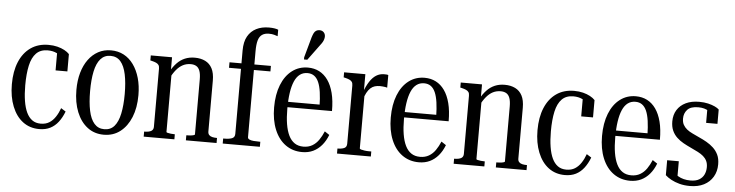

<svg xmlns="http://www.w3.org/2000/svg" viewBox="-47 -987 4649 1215"><g transform="rotate(5 2277.5 -379.0)"><path d="M233 -25Q265 -25 287.5 -39Q310 -53 326.5 -78Q343 -103 354 -134L384 -115Q369 -76 347.5 -48Q326 -20 296.5 -5Q267 10 227 10Q167 10 123 -23Q79 -56 54.5 -117Q30 -178 30 -258Q30 -340 55 -400Q80 -460 127 -493Q174 -526 240 -526Q271 -526 296.5 -519.5Q322 -513 341.5 -502.5Q361 -492 373 -479V-369H298V-488Q305 -488 312.5 -484.5Q320 -481 325.5 -474.5Q331 -468 333.5 -460Q336 -452 334 -443Q321 -466 296 -478.5Q271 -491 238 -491Q192 -491 165 -463.5Q138 -436 126.5 -384Q115 -332 115 -258Q115 -203 122 -159.5Q129 -116 143 -86.5Q157 -57 179 -41Q201 -25 233 -25Z M834 -258Q834 -178 809.5 -118Q785 -58 741 -24Q697 10 637 10Q577 10 533 -23.5Q489 -57 464.5 -117.5Q440 -178 440 -258Q440 -318 454 -367Q468 -416 494 -451.5Q520 -487 556 -506.5Q592 -526 637 -526Q682 -526 718 -507Q754 -488 780 -452Q806 -416 820 -367Q834 -318 834 -258ZM527 -258Q527 -186 538 -133.5Q549 -81 573.5 -53Q598 -25 637 -25Q677 -25 701 -53Q725 -81 736 -133.5Q747 -186 747 -258Q747 -330 736 -382.5Q725 -435 701 -463Q677 -491 637 -491Q598 -491 573.5 -463Q549 -435 538 -382.5Q527 -330 527 -258Z M890 0V-32H891Q907 -32 920.5 -35Q934 -38 941.5 -46Q949 -54 949 -68V-437Q949 -452 943.5 -460Q938 -468 927 -473Q916 -478 899 -482L890 -484V-516H1025V-429L1031 -420V-42Q1031 -39 1039 -37Q1047 -35 1059.5 -33.5Q1072 -32 1084 -32H1085V0ZM1353 0H1158V-32H1159Q1169 -32 1181.5 -33Q1194 -34 1203 -36.5Q1212 -39 1212 -42V-391Q1212 -426 1204.5 -446Q1197 -466 1182.5 -474.5Q1168 -483 1147 -483Q1120 -483 1097.5 -471.5Q1075 -460 1055.5 -436.5Q1036 -413 1019 -378L1015 -422Q1034 -456 1056 -479Q1078 -502 1106 -514Q1134 -526 1169 -526Q1207 -526 1235.5 -512Q1264 -498 1279.5 -468.5Q1295 -439 1295 -391V-68Q1295 -54 1302.5 -46Q1310 -38 1323 -35Q1336 -32 1352 -32H1353Z M1390 -516H1653V-481H1390ZM1679 -748V-707Q1670 -710 1656.5 -714Q1643 -718 1623 -718Q1597 -718 1580 -706.5Q1563 -695 1555.5 -669.5Q1548 -644 1548 -600V-54Q1548 -45 1558 -40Q1568 -35 1585 -33.5Q1602 -32 1622 -32H1628V0H1392V-32H1398Q1430 -32 1448 -39Q1466 -46 1466 -68V-597Q1466 -653 1485.5 -687.5Q1505 -722 1539.5 -739.5Q1574 -757 1620 -757Q1640 -757 1655.5 -754.5Q1671 -752 1679 -748Z M1780 -256Q1780 -200 1787 -157.5Q1794 -115 1808.5 -85.5Q1823 -56 1846 -40.5Q1869 -25 1902 -25Q1934 -25 1958 -39Q1982 -53 1999 -77.5Q2016 -102 2029 -133L2059 -113Q2044 -74 2020.5 -46.5Q1997 -19 1966.5 -4.5Q1936 10 1897 10Q1837 10 1791.5 -22.5Q1746 -55 1721 -115.5Q1696 -176 1696 -257Q1696 -339 1720 -399.5Q1744 -460 1787.5 -493Q1831 -526 1888 -526Q1928 -526 1960 -509.5Q1992 -493 2015 -460.5Q2038 -428 2050.5 -379.5Q2063 -331 2063 -265H1759V-299H2002L1982 -287Q1981 -339 1975.5 -377.5Q1970 -416 1959 -441Q1948 -466 1930.5 -478.5Q1913 -491 1888 -491Q1860 -491 1839.5 -475.5Q1819 -460 1806 -430Q1793 -400 1786.5 -356Q1780 -312 1780 -256ZM1894 -719Q1899 -735 1904.5 -746Q1910 -757 1919 -762.5Q1928 -768 1940 -768Q1957 -768 1967 -757.5Q1977 -747 1977 -731Q1977 -723 1974.5 -714Q1972 -705 1967 -696Q1962 -687 1954 -677L1879 -575H1858V-589Z M2398 -523V-443Q2393 -445 2385.5 -446Q2378 -447 2369.5 -448Q2361 -449 2352 -449Q2334 -449 2319 -444.5Q2304 -440 2291.5 -428.5Q2279 -417 2268.5 -397.5Q2258 -378 2249 -347L2246 -397Q2262 -441 2280.5 -469.5Q2299 -498 2321.5 -512Q2344 -526 2371 -526Q2380 -526 2387 -525.5Q2394 -525 2398 -523ZM2118 0V-32H2119Q2144 -32 2160.5 -39Q2177 -46 2177 -68V-437Q2177 -452 2171.5 -460Q2166 -468 2155 -473Q2144 -478 2127 -482L2118 -484V-516H2253V-398L2259 -405V-46Q2259 -41 2267.5 -38.5Q2276 -36 2290 -34Q2304 -32 2318 -32H2333V0Z M2521 -256Q2521 -200 2528 -157.5Q2535 -115 2549.5 -85.5Q2564 -56 2587 -40.5Q2610 -25 2643 -25Q2675 -25 2699 -39Q2723 -53 2740 -77.5Q2757 -102 2770 -133L2800 -113Q2785 -74 2761.5 -46.5Q2738 -19 2707.5 -4.5Q2677 10 2638 10Q2578 10 2532.5 -22.5Q2487 -55 2462 -115.5Q2437 -176 2437 -257Q2437 -339 2461 -399.5Q2485 -460 2528.5 -493Q2572 -526 2629 -526Q2669 -526 2701 -509.5Q2733 -493 2756 -460.5Q2779 -428 2791.5 -379.5Q2804 -331 2804 -265H2500V-299H2743L2723 -287Q2722 -339 2716.5 -377.5Q2711 -416 2700 -441Q2689 -466 2671.5 -478.5Q2654 -491 2629 -491Q2601 -491 2580.5 -475.5Q2560 -460 2547 -430Q2534 -400 2527.5 -356Q2521 -312 2521 -256Z M2859 0V-32H2860Q2876 -32 2889.5 -35Q2903 -38 2910.5 -46Q2918 -54 2918 -68V-437Q2918 -452 2912.5 -460Q2907 -468 2896 -473Q2885 -478 2868 -482L2859 -484V-516H2994V-429L3000 -420V-42Q3000 -39 3008 -37Q3016 -35 3028.5 -33.5Q3041 -32 3053 -32H3054V0ZM3322 0H3127V-32H3128Q3138 -32 3150.5 -33Q3163 -34 3172 -36.5Q3181 -39 3181 -42V-391Q3181 -426 3173.5 -446Q3166 -466 3151.5 -474.5Q3137 -483 3116 -483Q3089 -483 3066.5 -471.5Q3044 -460 3024.5 -436.5Q3005 -413 2988 -378L2984 -422Q3003 -456 3025 -479Q3047 -502 3075 -514Q3103 -526 3138 -526Q3176 -526 3204.5 -512Q3233 -498 3248.5 -468.5Q3264 -439 3264 -391V-68Q3264 -54 3271.5 -46Q3279 -38 3292 -35Q3305 -32 3321 -32H3322Z M3572 -25Q3604 -25 3626.5 -39Q3649 -53 3665.5 -78Q3682 -103 3693 -134L3723 -115Q3708 -76 3686.5 -48Q3665 -20 3635.5 -5Q3606 10 3566 10Q3506 10 3462 -23Q3418 -56 3393.5 -117Q3369 -178 3369 -258Q3369 -340 3394 -400Q3419 -460 3466 -493Q3513 -526 3579 -526Q3610 -526 3635.5 -519.5Q3661 -513 3680.5 -502.5Q3700 -492 3712 -479V-369H3637V-488Q3644 -488 3651.5 -484.5Q3659 -481 3664.5 -474.5Q3670 -468 3672.5 -460Q3675 -452 3673 -443Q3660 -466 3635 -478.5Q3610 -491 3577 -491Q3531 -491 3504 -463.5Q3477 -436 3465.5 -384Q3454 -332 3454 -258Q3454 -203 3461 -159.5Q3468 -116 3482 -86.5Q3496 -57 3518 -41Q3540 -25 3572 -25Z M3863 -256Q3863 -200 3870 -157.5Q3877 -115 3891.5 -85.5Q3906 -56 3929 -40.5Q3952 -25 3985 -25Q4017 -25 4041 -39Q4065 -53 4082 -77.5Q4099 -102 4112 -133L4142 -113Q4127 -74 4103.5 -46.5Q4080 -19 4049.5 -4.5Q4019 10 3980 10Q3920 10 3874.5 -22.5Q3829 -55 3804 -115.5Q3779 -176 3779 -257Q3779 -339 3803 -399.5Q3827 -460 3870.5 -493Q3914 -526 3971 -526Q4011 -526 4043 -509.5Q4075 -493 4098 -460.5Q4121 -428 4133.5 -379.5Q4146 -331 4146 -265H3842V-299H4085L4065 -287Q4064 -339 4058.5 -377.5Q4053 -416 4042 -441Q4031 -466 4013.5 -478.5Q3996 -491 3971 -491Q3943 -491 3922.5 -475.5Q3902 -460 3889 -430Q3876 -400 3869.5 -356Q3863 -312 3863 -256Z M4457 -118Q4457 -141 4449 -157.5Q4441 -174 4426.5 -186.5Q4412 -199 4391.5 -209.5Q4371 -220 4345 -232Q4321 -243 4297.5 -256Q4274 -269 4255 -287Q4236 -305 4225 -329.5Q4214 -354 4214 -388Q4214 -430 4233.5 -461Q4253 -492 4288.5 -509Q4324 -526 4373 -526Q4405 -526 4430 -520Q4455 -514 4473 -505.5Q4491 -497 4500 -488V-397H4428V-491Q4436 -492 4442.5 -486.5Q4449 -481 4453.5 -474Q4458 -467 4460 -460.5Q4462 -454 4460 -450Q4451 -464 4437.5 -473Q4424 -482 4407.5 -486.5Q4391 -491 4370 -491Q4322 -491 4301 -468Q4280 -445 4280 -412Q4280 -388 4289 -372Q4298 -356 4313 -344Q4328 -332 4348.5 -322.5Q4369 -313 4392 -302Q4417 -291 4440.5 -277.5Q4464 -264 4483.5 -246Q4503 -228 4515 -203Q4527 -178 4527 -142Q4527 -97 4506.5 -62.5Q4486 -28 4449 -9Q4412 10 4360 10Q4324 10 4294 2Q4264 -6 4241 -18.5Q4218 -31 4203 -45V-140H4277V-28Q4268 -34 4262 -39Q4256 -44 4253 -49Q4250 -54 4250 -59Q4250 -64 4254 -71Q4265 -55 4281.5 -45Q4298 -35 4318 -30Q4338 -25 4360 -25Q4395 -25 4416 -37.5Q4437 -50 4447 -71Q4457 -92 4457 -118Z"/></g></svg>

Font: Roboto Serif 120pt ExtraCondensed
Style: Regular
Weight: 400
Width: 2
Designer: Greg Gazdowicz
Foundry: Commercial Type
Version: Version 1.008